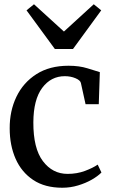

<svg xmlns="http://www.w3.org/2000/svg" viewBox="-20 -870 528 901"><path d="M25.5 -267.5Q25 -349 57 -415.8Q89 -482.5 150.8 -522Q212.5 -561.5 301.5 -561.5Q352 -561.5 390.2 -549.5Q428.5 -537.5 448.5 -531.5L443.5 -381H381.5L359.5 -481Q356.5 -493.5 334 -503Q311.5 -512.5 284 -512.5Q219 -512.5 178 -457.5Q137 -402.5 136.5 -296Q136 -174 181.2 -114Q226.5 -54 297 -54Q341.5 -54 378.8 -68Q416 -82 438.5 -97.5L456 -60.5Q439.5 -43.5 410.8 -27Q382 -10.5 346.2 0.2Q310.5 11 272.5 11Q190.5 11 135.8 -25.5Q81 -62 53.2 -125Q25.5 -188 25.5 -267.5ZM139.5 -850 280 -722 420 -850 455 -821.5 322.5 -640H237.5L104.5 -821.5Z"/></svg>

Font: Merriweather Text
Style: Regular
Weight: 400
Designer: Eben Sorkin
Foundry: Eben Sorkin
Version: Version 2.100; ttfautohint (v1.7.19-72a1) -l 8 -r 50 -G 200 